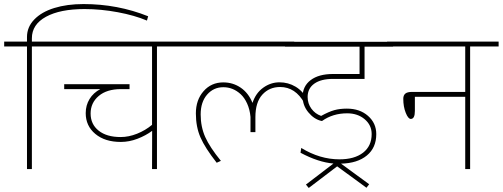

<svg xmlns="http://www.w3.org/2000/svg" viewBox="-35 -825 2453 937"><path d="M96.7 0V-598.1H-14.6V-622.1H96.7V-644.5Q96.7 -692.9 132.1 -729.7Q167.5 -766.6 229.7 -785.9Q292 -805.2 372.6 -805.2Q539.1 -805.2 688 -745.6L682.1 -724.6Q622.1 -750 539.6 -765.4Q457 -780.8 377.4 -780.8Q258.3 -780.8 189.5 -743.2Q120.6 -705.6 120.6 -638.2V-622.1H259.8V-598.1H120.6V0Z M554.7 -132.3Q477.1 -132.3 430.2 -171.4Q383.3 -210.4 383.3 -272.9Q383.3 -311 401.9 -341.6Q420.4 -372.1 454.6 -390.1H278.3V-414.1H597.2V-390.1H555.2Q486.3 -390.1 446.8 -356.7Q407.2 -323.2 407.2 -271Q407.2 -218.8 446.3 -187.5Q485.4 -156.2 553.7 -156.2Q593.3 -156.2 633.8 -172.4Q674.3 -188.5 707 -215.8V-598.1H230.5V-622.1H870.1V-598.1H731V0H707L707.5 -186.5Q676.8 -163.6 636.2 -147.9Q595.7 -132.3 554.7 -132.3Z M1054.7 -422.9Q1102.1 -422.9 1139.9 -397Q1177.7 -371.1 1197.3 -322.8Q1212.9 -370.6 1249.5 -397Q1286.1 -423.3 1328.9 -423.3Q1371.6 -423.3 1407.2 -402.1Q1442.9 -380.9 1466.8 -337.9L1450.2 -322.3Q1406.7 -400.4 1332 -400.4Q1279.3 -400.4 1245.4 -363.3Q1211.4 -326.2 1211.4 -253.4V-180.2H1187.5V-254.4Q1184.1 -291 1171.1 -319.6Q1158.2 -348.1 1139.6 -365.2Q1102.5 -399.4 1054.9 -399.4Q1007.3 -399.4 975.8 -363.3Q944.3 -327.1 944.3 -266.6Q944.3 -206.1 966.6 -156.2Q988.8 -106.4 1043 -40L1022.5 -30.8Q965.8 -103 943.4 -154.3Q920.9 -205.6 920.9 -271.5Q920.9 -337.4 958.5 -380.1Q996.1 -422.9 1054.7 -422.9ZM1400.9 -598.1H840.8V-622.1H1400.9Z M1621.6 -47.4Q1694.8 -47.4 1736.8 -79.8Q1778.8 -112.3 1778.8 -170.9Q1778.8 -214.4 1744.6 -243.2Q1710.4 -272 1659.2 -272Q1589.4 -272 1537.1 -234.9H1533.2Q1497.6 -243.2 1469.7 -276.9Q1441.9 -310.5 1441.9 -353.5Q1441.9 -404.3 1481.2 -434.1Q1520.5 -463.9 1590.3 -463.9H1719.7V-597.2H1356V-621.1H1883.3V-597.2H1744.1V-439.9H1589.8Q1531.2 -439.9 1498.8 -416.7Q1466.3 -393.6 1466.3 -351.6Q1466.3 -319.8 1484.6 -294.7Q1502.9 -269.5 1532.2 -259.3Q1569.3 -279.8 1596.4 -287.4Q1623.5 -294.9 1657.7 -294.9Q1720.7 -294.9 1761 -259.5Q1801.3 -224.1 1801.3 -170.4Q1801.3 -104 1755.4 -66.2Q1709.5 -28.3 1629.4 -26.4L1766.6 74.2L1753.4 91.3L1610.4 -13.2L1471.7 92.3L1458 75.7L1592.3 -26.9Q1518.1 -33.2 1431.6 -79.6L1435.1 -103Q1525.9 -47.4 1621.6 -47.4Z M2235.4 0V-352.5H1989.7V-283.7Q1989.7 -244.6 1969.7 -244.6Q1957 -244.6 1945.1 -274.4Q1933.1 -304.2 1933.1 -342.8Q1933.1 -359.9 1943.1 -368.2Q1953.1 -376.5 1976.1 -376.5H2235.4V-598.1H1854V-622.1H2398.4V-598.1H2259.3V0Z"/></svg>

Font: Yantramanav Thin
Style: Regular
Weight: 250
Version: Version 1.001;PS 1.0;hotconv 1.0.72;makeotf.lib2.5.5900; ttf